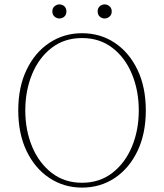

<svg xmlns="http://www.w3.org/2000/svg" viewBox="-20 -840 746 873"><path d="M353 13Q271 13 205 -30.5Q139 -74 101 -153Q63 -232 63 -338Q63 -444 101 -523Q139 -602 205 -645.5Q271 -689 353 -689Q436 -689 501.5 -645.5Q567 -602 605 -523Q643 -444 643 -338Q643 -232 605 -153Q567 -74 501.5 -30.5Q436 13 353 13ZM353 -9Q433 -9 491 -54Q549 -99 580 -173.5Q611 -248 611 -338Q611 -428 580 -503Q549 -578 491 -622.5Q433 -667 353 -667Q273 -667 215 -622.5Q157 -578 126 -503Q95 -428 95 -338Q95 -248 126 -173.5Q157 -99 215 -54Q273 -9 353 -9ZM250 -756Q238 -756 228 -764.5Q218 -773 218 -788Q218 -803 228 -811.5Q238 -820 250 -820Q263 -820 272.5 -811.5Q282 -803 282 -788Q282 -773 272.5 -764.5Q263 -756 250 -756ZM456 -756Q443 -756 433.5 -764.5Q424 -773 424 -788Q424 -803 433.5 -811.5Q443 -820 456 -820Q468 -820 478 -811.5Q488 -803 488 -788Q488 -773 478 -764.5Q468 -756 456 -756Z"/></svg>

Font: Source Serif 4 ExtraLight
Style: Regular
Weight: 200
Designer: Frank Grießhammer
Foundry: Adobe
Version: Version 4.005;hotconv 1.1.0;makeotfexe 2.6.0